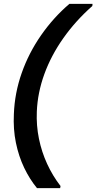

<svg xmlns="http://www.w3.org/2000/svg" viewBox="-20 -831 500 996"><path d="M172 145Q134 99 105.5 39.5Q77 -20 62.5 -90.5Q48 -161 52 -240Q56 -348 92.5 -452Q129 -556 193 -648Q257 -740 340 -811H460L459 -800Q372 -723 308.5 -633Q245 -543 210 -446.5Q175 -350 171 -252Q168 -180 182 -111.5Q196 -43 224.5 19Q253 81 294 134L292 145Z"/></svg>

Font: DM Sans 16pt SemiBold
Style: Italic
Weight: 600
Italic angle: -10°
Version: Version 4.004;gftools[0.9.30]